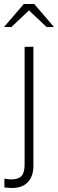

<svg xmlns="http://www.w3.org/2000/svg" viewBox="-55 -726 290 960"><path d="M3 214Q-7 214 -15 213Q-23 212 -33 211V167Q-17 171 2 171Q37 171 52.5 154Q68 137 68 97V-492H112V103Q112 155 84.5 184.5Q57 214 3 214ZM178 -591 90 -674 2 -591H-35L64 -706H116L215 -591Z"/></svg>

Font: Red Hat Display
Style: Regular
Weight: 300
Designer: Pentagram, MCKL
Foundry: Pentagram, MCKL
Version: Version 1.023